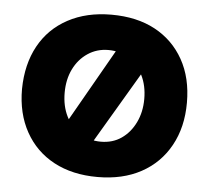

<svg xmlns="http://www.w3.org/2000/svg" viewBox="-43 -543 654 601"><g transform="rotate(5 284.0 -243.0)"><path d="M284 12Q205 12 147 -19Q89 -50 57 -107.5Q25 -165 25 -242Q26 -320 57.5 -377.5Q89 -435 147.5 -466.5Q206 -498 284 -498Q364 -498 421.5 -467Q479 -436 511 -379Q543 -322 543 -244Q543 -167 511 -109Q479 -51 421 -19.5Q363 12 284 12ZM285 -99Q322 -99 349.5 -118Q377 -137 393 -170Q409 -203 409 -244Q409 -286 393 -318Q377 -350 349 -368.5Q321 -387 284 -387Q248 -387 219.5 -368Q191 -349 175 -316.5Q159 -284 159 -242Q159 -200 175 -168Q191 -136 220 -117.5Q249 -99 285 -99ZM248 -76 155 -118 314 -397 404 -340Z"/></g></svg>

Font: Catamaran
Style: Bold
Weight: 700
Designer: Pria Ravichandran
Version: Version 2.000